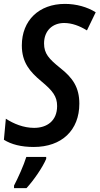

<svg xmlns="http://www.w3.org/2000/svg" viewBox="-21 -744 511 985"><path d="M152 10C296 10 386 -76 386 -212C386 -296 352 -345 287 -396C230 -442 205 -469 205 -521C205 -587 249 -626 308 -626C348 -626 388 -611 425 -588L470 -681C427 -708 371 -724 312 -724C179 -724 91 -639 91 -511C91 -424 132 -376 191 -327C250 -278 272 -249 272 -200C272 -124 220 -88 154 -88C100 -88 49 -109 9 -135L-1 -27C37 -3 88 10 152 10ZM51 221H115C153 180 199 112 216 71V61H114C101 104 70 172 51 208Z"/></svg>

Font: Noto Sans Display SemiCondensed Medium
Style: Italic
Weight: 500
Width: 4
Italic angle: -12°
Designer: Monotype Design Team
Foundry: Monotype Imaging Inc.
Version: Version 1.900